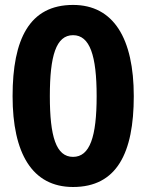

<svg xmlns="http://www.w3.org/2000/svg" viewBox="-20 -745 591 775"><path d="M520 -356.9C520 -588.9 439 -725.1 274.9 -725.1C99.1 -725.1 30.8 -587.4 30.8 -356.9C30.8 -127 109.4 9.8 274.9 9.8C451.2 9.8 520 -127 520 -356.9ZM181.2 -356.9C181.2 -519.5 206.1 -603 274.9 -603C342.8 -603 370.1 -520.5 370.1 -356.9C370.1 -192.9 342.8 -111.8 274.9 -111.8C206.1 -111.8 181.2 -194.3 181.2 -356.9Z"/></svg>

Font: Noto Reveo Sans
Style: Bold
Weight: 700
Designer: Monotype Design team
Foundry: Monotype Imaging Inc.
Version: Version 1.04